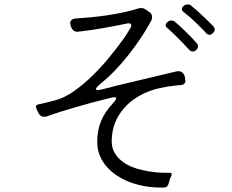

<svg xmlns="http://www.w3.org/2000/svg" viewBox="-20 -818 1040 861"><path d="M903 -671Q898 -677 892 -683Q886 -689 879 -696Q868 -707 856 -718.5Q844 -730 832 -741Q824 -747 817.5 -752.5Q811 -758 805 -763Q787 -776 803 -791Q810 -798 821 -798Q831 -798 837 -793Q843 -788 849 -782.5Q855 -777 863 -771Q882 -754 900 -736.5Q918 -719 936 -701Q951 -684 934 -669Q927 -662 919 -662Q911 -662 903 -671ZM715 23Q675 24 639 18.5Q603 13 571 2Q540 -9 512 -26Q484 -43 462.5 -66Q441 -89 428.5 -118Q416 -147 416 -182Q416 -233 433 -274.5Q450 -316 485 -353Q512 -382 493 -382Q489 -382 484 -381Q479 -380 471 -378L389 -357Q353 -347 320 -337.5Q287 -328 258 -319Q239 -313 223 -307.5Q207 -302 193 -297Q180 -292 168.5 -296Q157 -300 151 -314L143 -332Q136 -345 151 -350L167 -353L227 -368Q269 -379 311.5 -409Q354 -439 394 -478Q434 -517 468.5 -559Q503 -601 529 -637Q539 -651 547.5 -664Q556 -677 564 -691Q572 -704 567 -710Q562 -716 547 -712Q493 -701 439.5 -691.5Q386 -682 331 -676Q320 -674 311.5 -680Q303 -686 299 -697L297 -704Q292 -718 298.5 -726Q305 -734 319 -735Q351 -737 387.5 -740.5Q424 -744 461 -749.5Q498 -755 533.5 -762.5Q569 -770 600 -780Q617 -785 631 -777L647 -766Q658 -760 661 -749Q664 -738 659 -727Q639 -689 613 -650Q587 -611 558 -574Q529 -537 496.5 -503Q464 -469 430 -442Q397 -414 419 -414Q423 -414 428 -415Q433 -416 441 -418Q456 -422 471.5 -425.5Q487 -429 503 -434L730 -488Q742 -491 752.5 -493.5Q763 -496 772 -498Q786 -501 796.5 -493.5Q807 -486 809 -472L811 -460Q813 -451 808 -444.5Q803 -438 794 -437L772 -435Q732 -431 694.5 -422.5Q657 -414 623.5 -398Q590 -382 561.5 -358Q533 -334 511 -298Q481 -247 481 -184Q481 -155 493.5 -133.5Q506 -112 526 -96Q546 -80 570.5 -70Q595 -60 620 -55Q675 -42 738 -43Q755 -45 748 -28Q744 -22 741 -11.5Q738 -1 736 6Q731 23 715 23ZM827 -596Q782 -646 732 -691Q714 -704 731 -719Q738 -726 748 -726Q758 -726 765 -720Q785 -703 803 -685.5Q821 -668 839 -650Q845 -643 850.5 -637Q856 -631 861 -626Q876 -608 859 -593Q852 -587 844 -587Q835 -587 827 -596Z"/></svg>

Font: Higure Gothic
Style: Regular
Weight: 400
Designer: Yoshimichi Ohira
Foundry: Positype
Version: Version 1.000